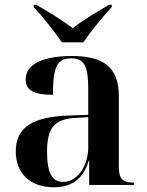

<svg xmlns="http://www.w3.org/2000/svg" viewBox="-20 -786 625 816"><path d="M243 -606H334C365 -651 417 -716 455 -756V-766H445C404 -743 331 -700 289 -666C246 -700 174 -743 133 -766H123V-756C161 -716 212 -651 243 -606ZM209 10C276 10 333 -19 357 -103H359V0H549V-10H546C501 -10 485 -26 485 -78V-377C485 -502 418 -548 285 -548C177 -548 89 -520 89 -448C89 -400 128 -383 205 -383C205 -497 220 -538 282 -538C341 -538 355 -502 355 -405V-298L272 -295C121 -290 47 -246 47 -143C47 -49 108 10 209 10ZM248 -13C202 -13 180 -50 180 -141C180 -241 210 -281 303 -285L355 -288V-160C355 -84 312 -13 248 -13Z"/></svg>

Font: Noto Serif Display SemiBold
Style: Regular
Weight: 600
Designer: Monotype Design Team
Foundry: Monotype Imaging Inc.
Version: Version 2.009